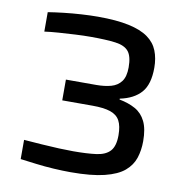

<svg xmlns="http://www.w3.org/2000/svg" viewBox="-79 -772 830 856"><g transform="rotate(10 336.0 -344.0)"><path d="M296 8Q261 8 219.5 5.5Q178 3 138 -2Q98 -7 67 -11V-98Q106 -95 148 -92Q190 -89 227 -87.5Q264 -86 291 -86Q353 -86 395 -91.5Q437 -97 457.5 -119.5Q478 -142 478 -191Q478 -233 465 -257Q452 -281 422 -291Q392 -301 341 -301H204V-395H341Q379 -395 408 -403Q437 -411 453.5 -433Q470 -455 470 -497Q470 -547 452 -569Q434 -591 392 -596.5Q350 -602 280 -602Q248 -602 210.5 -600Q173 -598 136.5 -595.5Q100 -593 72 -589V-677Q103 -682 142 -686.5Q181 -691 222 -693.5Q263 -696 297 -696Q381 -696 436.5 -684Q492 -672 524 -649Q556 -626 569.5 -592Q583 -558 583 -515Q583 -440 550.5 -403Q518 -366 455 -353V-349Q497 -341 527.5 -324Q558 -307 574.5 -273.5Q591 -240 591 -184Q591 -143 579.5 -108Q568 -73 537.5 -47Q507 -21 448.5 -6.5Q390 8 296 8Z"/></g></svg>

Font: Saira SemiExpanded Medium
Style: Regular
Weight: 500
Width: 6
Designer: Hector Gatti with collaboration of the Omnibus-Type team
Foundry: Omnibus-Type
Version: Version 1.101